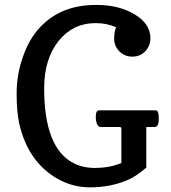

<svg xmlns="http://www.w3.org/2000/svg" viewBox="-20 -765 706 794"><path d="M624.5 -308.6Q636.7 -308.6 636.7 -274.4Q636.7 -239.7 619.6 -239.7H585V-71.8Q543.9 -36.6 509.8 -21.5Q438 9.8 352.1 9.8Q270.5 9.8 200.7 -36.1Q92.8 -107.4 59.6 -253.9Q48.8 -302.7 48.8 -379.4Q48.8 -456.1 74.2 -528.3Q99.1 -601.6 143.1 -649.4Q230 -744.6 376 -744.6H379.9Q469.2 -744.6 532.7 -708Q602.1 -668.5 602.1 -606Q601.6 -574.7 580.1 -552.2Q559.1 -530.8 527.3 -530.8Q495.6 -530.8 474.1 -552.2Q452.1 -574.2 452.1 -604.5Q452.1 -634.3 460 -652.3Q422.4 -669.4 375.5 -669.4Q328.1 -669.4 289.1 -650.4Q251 -631.3 222.7 -596.2Q163.1 -521.5 162.6 -401.9V-399.9Q162.6 -153.8 283.2 -90.8Q321.8 -70.3 376 -70.3Q377 -70.3 377.4 -70.8Q432.6 -70.8 481.9 -90.8V-231.9Q481.9 -239.7 475.6 -239.7H396Q381.8 -240.2 377 -266.6Q376 -273.4 376 -279.8Q376 -308.6 388.7 -308.6Z"/></svg>

Font: Copse
Style: Regular
Weight: 400
Version: Version 1.000